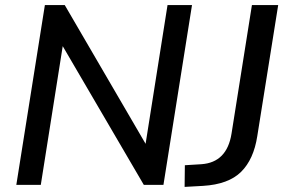

<svg xmlns="http://www.w3.org/2000/svg" viewBox="-20 -725 1120 753"><path d="M44 0 156 -705H234L551 -161L637 -705H733L621 0H544L226 -544L140 0ZM704 8 705 -77 770 -81Q870 -88 888 -201L968 -705H1071L989 -191Q975 -100 925.5 -51Q876 -2 776 4Z"/></svg>

Font: Nunito Sans SemiBold
Style: Italic
Weight: 600
Italic angle: -9°
Designer: Vernon Adams
Foundry: Vernon Adams
Version: Version 3.006; ttfautohint (v1.8.3)